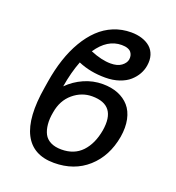

<svg xmlns="http://www.w3.org/2000/svg" viewBox="-138 -870 908 991"><g transform="rotate(20 315.5 -375.0)"><path d="M367.9 -458.8Q415.1 -458.8 452.1 -444.1Q489 -429.3 513.3 -401.6Q537.6 -373.9 546.7 -331Q555.8 -288 546.9 -234.4Q527.3 -122.5 453.3 -56.3Q379.3 9.9 268.5 9.9Q153.1 9.9 107.6 -78.1Q62.1 -166.2 90.9 -338.1L96.6 -373.6Q107.6 -442.1 127 -500.5Q146.3 -558.9 174.7 -607.1Q203.1 -655.2 238.5 -689.1Q273.8 -723 318.7 -741.5Q363.6 -759.9 414.8 -759.9Q447.4 -759.9 474.4 -751.2Q501.4 -742.5 520.1 -726.2Q538.7 -709.9 546.9 -684.3Q555 -658.7 549.7 -626.4Q545.8 -601.9 533.2 -579.2Q520.6 -556.5 498.9 -537.1Q477.3 -517.8 443 -506Q408.7 -494.3 366.5 -494.3Q283.7 -494.3 217.3 -523.1Q192.5 -459.2 179 -377.8Q216.6 -415.5 265.4 -437.1Q314.3 -458.8 367.9 -458.8ZM338.1 -380.7Q280.5 -380.7 234 -341.6Q187.5 -302.6 176.1 -234.4Q169 -197.4 171.9 -166.9Q174.7 -136.4 186.1 -114.5Q197.4 -92.7 221.6 -80.4Q245.7 -68.2 281.2 -68.2Q351.2 -68.2 393.3 -112.7Q435.4 -157.3 448.9 -234.4Q473 -380.7 338.1 -380.7ZM256 -598.4Q318.2 -572.4 367.9 -572.4Q405.5 -572.4 426.7 -588.2Q447.8 -604 451.7 -623.6Q453.5 -634.9 451.5 -644.7Q449.6 -654.5 443.2 -663.2Q436.8 -671.9 423.5 -676.8Q410.2 -681.8 390.6 -681.8Q311.8 -681.8 256 -598.4Z"/></g></svg>

Font: Karasuma Gothic
Style: Italic
Weight: 400
Italic angle: -9.39999°
Designer: Rasmus Andersson / Ryoko Nishizuka
Foundry: Genbu
Version: Version 1.00